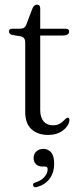

<svg xmlns="http://www.w3.org/2000/svg" viewBox="-20 -573 344 826"><path d="M68 -417 33.5 -422.5Q18.5 -426 18.5 -437.5Q18.5 -449.5 33 -449.5H67Q87.5 -449.5 93.5 -468L119.5 -536.5Q126.5 -553 139 -553Q153 -553 153 -537V-449.5H261Q277.5 -449.5 277.5 -437.5Q277.5 -420 247.5 -420H153V-100Q153 -68 167.5 -51Q182 -34 207 -34Q226 -34 237.2 -40.8Q248.5 -47.5 255.5 -55.5Q262.5 -63.5 269.5 -66.5Q280.5 -67.5 278.5 -53.5Q275 -29.5 249.8 -11Q224.5 7.5 187 7.5Q142.5 7.5 115.5 -17Q88.5 -41.5 88.5 -91V-390.5Q88.5 -413 68 -417ZM163 143.5Q144.5 143.5 134.5 133Q124.5 122.5 124.5 107Q124.5 89.5 136.5 78.5Q148.5 67.5 166.5 67.5Q186.5 67.5 199.8 82.5Q213 97.5 213 130.5Q213 169.5 193.5 195.8Q174 222 139 231.5Q126 235.5 122.5 225.5Q119.5 215.5 132 212Q158 204 171.5 188Q185 172 185 155Q185 143.5 174 143.5Z"/></svg>

Font: Fraunces 72pt Soft Light
Style: Regular
Weight: 300
Version: Version 1.000;[b76b70a41]